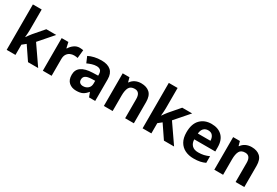

<svg xmlns="http://www.w3.org/2000/svg" viewBox="56 -1766 4009 2782"><g transform="rotate(30 2061.0 -375.0)"><path d="M221 -419Q221 -393 218.5 -358Q216 -323 213 -296H217Q227 -311 245.5 -337Q264 -363 278 -379L422 -546H588L385 -313L601 0H431L282 -220L221 -171V0H74V-760H221Z M977 -556Q992 -556 1009.5 -554Q1027 -552 1037 -550L1023 -412Q1012 -415 996.5 -417Q981 -419 961 -419Q929 -419 898 -405.5Q867 -392 846.5 -361Q826 -330 826 -278V0H679V-546H791L812 -453H819Q843 -495 884.5 -525.5Q926 -556 977 -556Z M1345 -555Q1447 -555 1501 -507Q1555 -459 1555 -364V0H1452L1424 -74H1420Q1385 -30 1346 -10Q1307 10 1239 10Q1166 10 1118 -31.5Q1070 -73 1070 -160Q1070 -327 1318 -336L1409 -339V-358Q1409 -408 1386 -428Q1363 -448 1323 -448Q1286 -448 1247 -436Q1208 -424 1171 -407L1128 -507Q1170 -529 1225 -542Q1280 -555 1345 -555ZM1350 -251Q1277 -248 1248.5 -226.5Q1220 -205 1220 -166Q1220 -131 1240.5 -114Q1261 -97 1293 -97Q1342 -97 1375.5 -126Q1409 -155 1409 -208V-253Z M2008 -556Q2098 -556 2150 -508Q2202 -460 2202 -355V0H2056V-320Q2056 -439 1966 -439Q1897 -439 1872 -392Q1847 -345 1847 -258V0H1700V-546H1813L1833 -473H1839Q1865 -513 1909 -534.5Q1953 -556 2008 -556Z M2495 -419Q2495 -393 2492.5 -358Q2490 -323 2487 -296H2491Q2501 -311 2519.5 -337Q2538 -363 2552 -379L2696 -546H2862L2659 -313L2875 0H2705L2556 -220L2495 -171V0H2348V-760H2495Z M3184 -556Q3297 -556 3362.5 -491.5Q3428 -427 3428 -307V-236H3076Q3078 -172 3114 -136Q3150 -100 3218 -100Q3270 -100 3311.5 -109.5Q3353 -119 3397 -139V-28Q3357 -9 3312.5 0.5Q3268 10 3203 10Q3123 10 3060.5 -20.5Q2998 -51 2962.5 -113Q2927 -175 2927 -269Q2927 -411 2998 -483.5Q3069 -556 3184 -556ZM3188 -451Q3141 -451 3112.5 -421.5Q3084 -392 3079 -335H3290Q3289 -385 3264 -418Q3239 -451 3188 -451Z M3856 -556Q3946 -556 3998 -508Q4050 -460 4050 -355V0H3904V-320Q3904 -439 3814 -439Q3745 -439 3720 -392Q3695 -345 3695 -258V0H3548V-546H3661L3681 -473H3687Q3713 -513 3757 -534.5Q3801 -556 3856 -556Z"/></g></svg>

Font: Noto Sans Syriac
Style: Bold
Weight: 700
Designer: Patrick Giasson and the Monotype Design Team
Foundry: Monotype Imaging Inc.
Version: Version 3.000; ttfautohint (v1.8.4.7-5d5b)